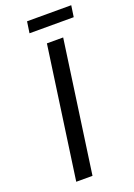

<svg xmlns="http://www.w3.org/2000/svg" viewBox="-156 -882 657 942"><g transform="rotate(-20 172.5 -411.0)"><path d="M71.4 0H156.3L253.3 -687.3H168.4ZM105.1 -763H335.9L344.6 -822.4H113.9Z"/></g></svg>

Font: Secuela ExtLt
Style: Italic
Weight: 200
Italic angle: -8°
Designer: Fernando Haro
Foundry: deFharo
Version: Version 1.704